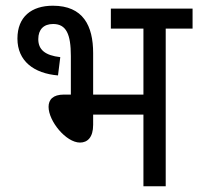

<svg xmlns="http://www.w3.org/2000/svg" viewBox="-20 -652 694 672"><path d="M165 -632C90 -632 41 -593 41 -517C41 -438 99 -395 183 -388L191 -452C138 -458 114 -478 114 -515C114 -549 133 -568 166 -568C212 -568 228 -532 228 -456V-321H204C165 -321 150 -303 150 -278C150 -228 211 -153 260 -153C286 -153 306 -171 306 -215V-251H482V0H560V-552H654V-622H368V-552H482V-321H306V-466C306 -562 271 -632 165 -632Z"/></svg>

Font: Noto Sans Devanagari SemiCondensed
Style: Regular
Weight: 400
Width: 4
Designer: Jelle Bosma - Monotype Design Team
Foundry: Monotype Imaging Inc.
Version: Version 2.004